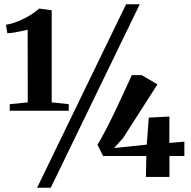

<svg xmlns="http://www.w3.org/2000/svg" viewBox="-20 -835 899 906"><path d="M111 -352 110.5 -695Q101 -692.5 83.2 -688.5Q65.5 -684.5 47 -681.5Q28.5 -678.5 14.5 -678.5L8 -718Q39.5 -723.5 70 -736.5Q100.5 -749.5 125.5 -765.2Q150.5 -781 165 -794.5L224 -786.5V-352L304.5 -343.5V-312.5H26V-343.5ZM575 -815H639.5L219.5 51H155ZM668.5 0 670.5 -99H466.5L440 -151.5Q460.5 -186 482.8 -229Q505 -272 526.5 -317.5Q548 -363 567.5 -405.2Q587 -447.5 602 -480.5H648.5L723 -437L561 -184L518.5 -136.5L672.5 -152.5L682 -280L779.5 -285L779 -160.5L850 -166.5V-99H779.5V0Z"/></svg>

Font: Merriweather 96pt
Style: Bold
Weight: 700
Version: Version 2.100